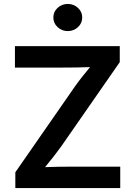

<svg xmlns="http://www.w3.org/2000/svg" viewBox="-20 -964 692 984"><path d="M58.6 0V-81.1L363.8 -520.5Q381.3 -545.4 401.1 -570.3Q420.9 -595.2 441.4 -620.1Q406.2 -618.7 370.8 -618.2Q335.4 -617.7 299.8 -617.7H56.6V-727.5H593.8V-645.5L293.9 -213.9Q274.9 -187.5 253.9 -160.6Q232.9 -133.8 210.9 -107.4Q247.6 -108.9 284.2 -109.4Q320.8 -109.9 357.4 -109.9H596.2V0ZM327.1 -804.7Q296.9 -804.7 275.1 -825Q253.4 -845.2 253.4 -874.5Q253.4 -903.3 275.1 -923.6Q296.9 -943.8 327.1 -943.8Q357.9 -943.8 379.6 -923.6Q401.4 -903.3 401.4 -874.5Q401.4 -845.2 379.6 -825Q357.9 -804.7 327.1 -804.7Z"/></svg>

Font: Inter SemiBold
Style: Regular
Weight: 600
Designer: Rasmus Andersson
Foundry: rsms
Version: Version 4.001;git-9221beed3